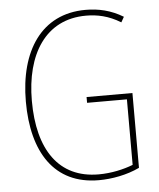

<svg xmlns="http://www.w3.org/2000/svg" viewBox="-53 -771 685 826"><g transform="rotate(-5 290.0 -357.5)"><path d="M319 -351V-326H491V-43C450 -27 397 -15 342 -15C170 -15 83 -144 83 -355C83 -555 171 -700 347 -700C395 -700 444 -690 496 -658L509 -681C456 -713 403 -725 347 -725C156 -725 57 -572 57 -354C57 -136 148 10 341 10C397 10 463 -2 517 -28V-351Z"/></g></svg>

Font: Noto Sans Malayalam Condensed Thin
Style: Regular
Weight: 100
Width: 3
Designer: Jelle Bosma - Monotype Design Team
Foundry: Monotype Imaging Inc.
Version: Version 2.104